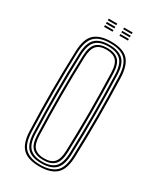

<svg xmlns="http://www.w3.org/2000/svg" viewBox="-178 -747 680 815"><g transform="rotate(30 161.5 -339.5)"><path d="M161.5 6Q104.2 6 78.4 -20.1Q52.5 -46.2 50.8 -105.5Q47.2 -205.5 47.2 -299.4Q47.2 -393.2 50.8 -494.8Q53 -557.2 80.5 -581.6Q108 -606 161.5 -606Q219.5 -606 244.9 -579.5Q270.2 -553 272.5 -493.8Q275.8 -394.2 275.9 -300Q276 -205.8 272.5 -104.8Q270.2 -42.8 242.8 -18.4Q215.2 6 161.5 6ZM161.5 -2Q209 -2 235.1 -23.8Q261.2 -45.5 263.2 -104.8Q266.8 -206 266.8 -298.8Q266.8 -391.5 263.2 -493.2Q261.5 -547.5 238.5 -572.8Q215.5 -598 161.5 -598Q110.5 -598 86 -574.2Q61.5 -550.5 59.5 -492.2Q56.5 -402 56.4 -306.2Q56.2 -210.5 59.8 -105Q61.8 -46.5 87.4 -24.2Q113 -2 161.5 -2ZM161.5 -9.8Q113.5 -9.8 92 -32.5Q70.5 -55.2 68.8 -107.5Q65.8 -197 65.5 -295Q65.2 -393 68.8 -492.5Q70.5 -546.5 93 -568.4Q115.5 -590.2 161.5 -590.2Q206.2 -590.2 229.4 -569.1Q252.5 -548 254.2 -494.2Q257.2 -397.2 257.5 -302.5Q257.8 -207.8 254.5 -107Q252.5 -53.5 230.1 -31.6Q207.8 -9.8 161.5 -9.8ZM161.5 -17.8Q203 -17.8 223.2 -37.8Q243.5 -57.8 245.2 -107.2Q248.2 -195.2 248.4 -292.2Q248.5 -389.2 245.2 -492Q243.8 -542.2 223.2 -562.2Q202.8 -582.2 161.5 -582.2Q120 -582.2 99.8 -562.1Q79.5 -542 77.8 -492.2Q75 -404.8 74.8 -308Q74.5 -211.2 77.8 -107.2Q79.5 -56.8 100.4 -37.2Q121.2 -17.8 161.5 -17.8ZM161.5 -25.8Q126.2 -25.8 107.2 -43.2Q88.2 -60.8 87 -107.5Q80.5 -298.2 87 -491.8Q88.2 -536.8 106.2 -555.5Q124.2 -574.2 161.5 -574.2Q197 -574.2 215.9 -556.5Q234.8 -538.8 236.2 -492Q239.2 -397.2 239.4 -300.5Q239.5 -203.8 236.2 -107.8Q234.8 -62.2 216.5 -44Q198.2 -25.8 161.5 -25.8ZM161.5 -33.8Q195 -33.8 210.4 -51Q225.8 -68.2 227 -108Q230 -199 230.2 -293.6Q230.5 -388.2 227 -491.8Q225.8 -534 209.4 -550.1Q193 -566.2 161.5 -566.2Q127.8 -566.2 112.5 -548.8Q97.2 -531.2 96 -491.2Q92.8 -393.8 92.8 -302Q92.8 -210.2 96 -107.8Q97.2 -66 113.6 -49.9Q130 -33.8 161.5 -33.8ZM178.5 -676.8V-684.8H220.2V-676.8ZM103 -676.8V-684.8H144.8V-676.8ZM103 -660.8V-668.8H144.8V-660.8ZM178.5 -660.8V-668.8H220.2V-660.8ZM103 -645V-653H144.8V-645ZM178.5 -645V-653H220.2V-645Z"/></g></svg>

Font: Big Shoulders Inline Display Light
Style: Regular
Weight: 300
Designer: Patric King
Foundry: XO Type Co
Version: Version 1.000